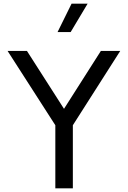

<svg xmlns="http://www.w3.org/2000/svg" viewBox="-20 -1021 693 1041"><path d="M455 -1001 363 -847H292L368 -1001ZM527 -745H632L375 -342V0H280V-342L21 -745H126L327 -431Z"/></svg>

Font: Plus Jakarta Display
Style: Regular
Weight: 400
Designer: Gumpita Rahayu
Foundry: Tokotype Studio
Version: Version 1.000;hotconv 1.0.109;makeotfexe 2.5.65596